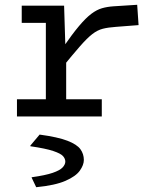

<svg xmlns="http://www.w3.org/2000/svg" viewBox="-20 -489 654 806"><path d="M249.1 -465.3 255 -275.5H257.8V0H172.5V-465.3ZM237.2 -200.9 243.7 -288.8Q283.3 -346 311.7 -379.7Q340.2 -413.5 363.1 -430.8Q386 -448.1 408.3 -454.5Q430.6 -460.9 457.5 -462.6L555.9 -468.9L561.7 -383.6L467.4 -376.3Q434.1 -374 411.6 -368.3Q389.1 -362.6 367.4 -345.8Q345.7 -329 315.8 -294.8Q285.8 -260.6 237.2 -200.9ZM71.2 -465.3H234.2V-393H71.2ZM51.2 -72.3H407.3V0H51.2ZM132 296.9 113 257.1V255.1Q170.8 247 201.1 236.6Q231.4 226.2 242.8 213.9Q254.2 201.5 254.2 189.4Q254.2 177.3 244.5 166.3Q234.8 155.4 203.5 144.9Q172.1 134.3 107.4 124.9V122.2L146.3 76Q223.3 86.4 263.2 101.9Q303.2 117.4 317.6 137.4Q332 157.4 332 182.4Q332 203.5 315.1 227.4Q298.2 251.2 254.9 270.1Q211.6 289.1 132 296.9Z"/></svg>

Font: Intel One Mono Light
Style: Regular
Weight: 300
Monospace: yes
Designer: Fred Shallcrass
Foundry: Frere-Jones Type LLC
Version: Version 1.004